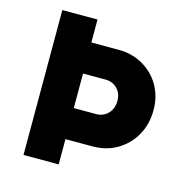

<svg xmlns="http://www.w3.org/2000/svg" viewBox="-104 -798 870 896"><g transform="rotate(15 331.0 -350.0)"><path d="M88 0V-700H258V-589H390Q455 -589 507.5 -559Q560 -529 590 -477Q620 -425 620 -359Q620 -291 590 -237.5Q560 -184 507.5 -153Q455 -122 390 -122H258V0ZM258 -272H366Q400 -272 423 -295.5Q446 -319 446 -357Q446 -394 423 -416.5Q400 -439 366 -439H258Z"/></g></svg>

Font: Lexend
Style: Bold
Weight: 700
Designer: Bonnie Shaver-Troup, Thomas Jockin
Foundry: Lexend
Version: Version 1.007; ttfautohint (v1.8.3)